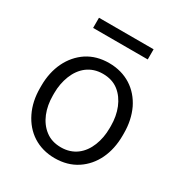

<svg xmlns="http://www.w3.org/2000/svg" viewBox="-169 -828 903 959"><g transform="rotate(30 282.5 -349.0)"><path d="M44.9 -257.3C44.9 -206.1 54.7 -160.6 74.2 -120.6C113.3 -40 186 9.8 283.2 9.8C331.5 9.8 374 -2 409.7 -25.4C481 -71.8 521 -155.3 521 -257.3V-271C521 -322.3 511.2 -367.7 492.2 -408.2C453.1 -488.3 379.9 -538.1 282.2 -538.1C233.9 -538.1 192.4 -526.4 156.7 -503.4C85.9 -456.5 44.9 -373 44.9 -271ZM119.1 -271C119.1 -307.1 125.5 -340.8 137.7 -372.1C162.6 -434.6 211.4 -476.1 282.2 -476.1C317.9 -476.1 348.1 -466.8 372.6 -447.8C421.4 -409.7 446.3 -343.3 446.3 -271V-257.3C446.3 -220.7 439.9 -186.5 427.7 -155.8C402.8 -93.3 354 -52.7 283.2 -52.7C247.6 -52.7 217.3 -62 192.9 -81.1C144 -118.2 119.1 -183.6 119.1 -257.3ZM124.5 -708.5V-649.9H439.5V-708.5Z"/></g></svg>

Font: Vazirmatn Light
Style: Regular
Weight: 300
Designer: Saber Rastikerdar
Foundry: Saber Rastikerdar
Version: Version 33.003